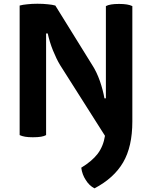

<svg xmlns="http://www.w3.org/2000/svg" viewBox="-20 -736 819 1035"><path d="M228.5 -555.7Q231.4 -555.7 237.3 -555.7Q247.1 -509.8 265.6 -463.9Q284.2 -418 303.7 -385.7Q384.8 -258.8 545.9 -3.9Q537.1 52.7 505.9 93.8Q474.6 133.8 418 168Q422.9 205.1 442.4 234.4Q460.9 264.6 489.3 279.3Q593.8 224.6 643.6 139.6Q693.4 54.7 693.4 -81.1Q693.4 -288.1 693.4 -703.1Q681.6 -709 664.1 -711.9Q646.5 -714.8 622.1 -714.8Q595.7 -714.8 579.1 -711.9Q561.5 -709 550.8 -703.1Q550.8 -537.1 550.8 -206.1Q548.8 -206.1 543 -206.1Q535.2 -250 518.6 -298.8Q501 -348.6 477.5 -384.8Q411.1 -492.2 278.3 -706.1Q261.7 -710.9 238.3 -712.9Q213.9 -715.8 181.6 -715.8Q151.4 -715.8 127 -712.9Q103.5 -710.9 85.9 -706.1Q85.9 -671.9 85.9 -603.5Q85.9 -455.1 85.9 -7.8Q97.7 -2 115.2 1Q131.8 3.9 157.2 3.9Q183.6 3.9 201.2 1Q218.8 -2 228.5 -7.8Q228.5 -190.4 228.5 -555.7Z"/></svg>

Font: cl
Style: Bold
Weight: 400
Designer: Mitja Miklavcic
Version: Version 7.504; 2011; Build 1021